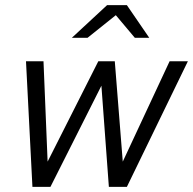

<svg xmlns="http://www.w3.org/2000/svg" viewBox="-20 -726 750 746"><path d="M81 0ZM176 0H106L81 -488H149L165 -98L362 -488H426L457 -98L639 -488H710L473 0H403L374 -393ZM504 -579 430 -667 320 -579H259L396 -706H473L560 -579Z"/></svg>

Font: Rosa Sans Light
Style: Italic
Weight: 300
Italic angle: -12°
Designer: Pentagram / MCKL
Foundry: Pentagram / MCKL
Version: Version 1.005;September 16, 2019;FontCreator 11.5.0.2425 64-